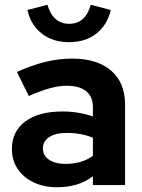

<svg xmlns="http://www.w3.org/2000/svg" viewBox="-20 -777 595 806"><path d="M220 9Q164 9 121 -11.5Q78 -32 54 -68Q30 -104 30 -151Q30 -226 86.5 -267.5Q143 -309 242 -309Q310 -309 370 -288V-326Q370 -371 342 -394Q314 -417 260 -417Q227 -417 189 -406.5Q151 -396 101 -374L51 -475Q113 -503 169.5 -517Q226 -531 283 -531Q388 -531 446.5 -480.5Q505 -430 505 -338V0H370V-37Q338 -13 301 -2Q264 9 220 9ZM160 -154Q160 -124 186 -106.5Q212 -89 255 -89Q289 -89 318 -97.5Q347 -106 370 -123V-199Q345 -209 318 -214Q291 -219 260 -219Q213 -219 186.5 -201.5Q160 -184 160 -154ZM270 -600Q202 -600 156 -635.5Q110 -671 95 -735L179 -757Q203 -677 270 -677Q304 -677 327 -697Q350 -717 361 -757L445 -735Q430 -671 384 -635.5Q338 -600 270 -600Z"/></svg>

Font: Red Hat Display ExtraBold
Style: Regular
Weight: 800
Designer: Pentagram, MCKL
Foundry: Pentagram, MCKL
Version: Version 1.023